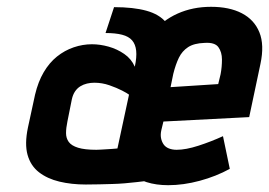

<svg xmlns="http://www.w3.org/2000/svg" viewBox="-20 -531 790 564"><path d="M376 -335Q366 -358 345 -372.5Q324 -387 299 -394Q274 -401 250 -401Q223 -401 196.5 -392Q170 -383 147.5 -365Q125 -347 108.5 -319Q92 -291 83 -253L62 -156Q52 -108 61 -76Q70 -44 94.5 -25Q119 -6 154.5 2.5Q190 11 232 11Q252 11 271.5 10.5Q291 10 309.5 9.5Q328 9 346 7.5Q364 6 381 4Q398 2 415 0L481 -307Q493 -364 490 -403Q487 -442 467.5 -465.5Q448 -489 410 -499.5Q372 -510 315 -510L290 -434Q319 -434 338.5 -429Q358 -424 368 -412.5Q378 -401 380 -382Q382 -363 376 -335ZM359 -253 325 -95Q325 -95 320.5 -94.5Q316 -94 308.5 -93.5Q301 -93 292.5 -92.5Q284 -92 276 -91.5Q268 -91 263 -91Q229 -91 209.5 -97Q190 -103 182 -114Q174 -125 174 -140Q174 -155 178 -174L191 -239Q194 -253 200.5 -262.5Q207 -272 216 -277.5Q225 -283 235.5 -285.5Q246 -288 257 -288Q280 -288 301.5 -280.5Q323 -273 338.5 -265Q354 -257 359 -253ZM454 -149 460 -174 712 -187 745 -343Q757 -399 742 -436Q727 -473 690.5 -492Q654 -511 600 -511Q546 -511 501.5 -491Q457 -471 426.5 -433Q396 -395 384 -340L340 -135Q332 -97 338.5 -69Q345 -41 363.5 -23Q382 -5 410.5 4Q439 13 474 13Q519 13 567 0Q615 -13 655 -35L635 -131Q600 -115 563 -103Q526 -91 499 -91Q486 -91 476 -95Q466 -99 460.5 -107Q455 -115 453 -125.5Q451 -136 454 -149ZM628 -313 621 -284 481 -275 489 -314Q496 -342 505.5 -361.5Q515 -381 532.5 -392.5Q550 -404 581 -405Q611 -407 621.5 -392.5Q632 -378 632 -356Q632 -334 628 -313Z"/></svg>

Font: Advent Pro
Style: Bold Italic
Weight: 700
Italic angle: -12°
Designer: VivaRado, Andreas Kalpakidis
Foundry: VivaRado, Andreas Kalpakidis
Version: Version 3.000